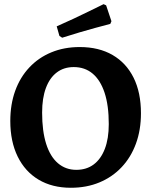

<svg xmlns="http://www.w3.org/2000/svg" viewBox="-20 -876 715 908"><path d="M315.2 12Q226.9 12 162.6 -26.3Q98.3 -64.6 63.5 -135.8Q28.7 -206.9 28.7 -303.8Q28.7 -382.3 51.9 -446.5Q75.1 -510.7 118.8 -557.1Q162.4 -603.6 222.9 -628.5Q283.3 -653.5 356.8 -653.5Q447.6 -653.5 512.4 -615.9Q577.3 -578.2 611.9 -508.3Q646.6 -438.3 646.6 -340.5Q646.6 -261.5 622.9 -196.8Q599.2 -132.1 555.3 -85.5Q511.4 -38.8 450.4 -13.4Q389.4 12 315.2 12ZM340.8 -72.8Q389 -72.8 423 -98.2Q457 -123.5 475.7 -171.8Q494.4 -220.2 494.4 -289.1Q494.4 -377.3 474.7 -437.1Q454.9 -497 418.1 -527.9Q381.4 -558.8 328.7 -558.8Q282 -558.8 248.6 -533.4Q215.1 -508.1 197.2 -460.2Q179.2 -412.3 179.2 -343.4Q179.2 -255.7 198.4 -195.4Q217.6 -135.1 254.1 -104Q290.7 -72.8 340.8 -72.8ZM274 -697.6 261 -706.2 248.2 -751.4Q288.2 -768.9 327.8 -787.5Q367.3 -806.1 399.2 -821.7Q431.2 -837.2 450.5 -846.8Q469.8 -856.3 469.8 -856.3L481.9 -850.8L507 -775.7L501.6 -763Q501.6 -763 482.4 -757.9Q463.1 -752.8 430.4 -744Q397.8 -735.1 357.2 -723.2Q316.6 -711.2 274 -697.6Z"/></svg>

Font: Alegreya
Style: Regular
Weight: 400
Designer: Juan Pablo del Peral
Foundry: Huerta Tipografica
Version: Version 2.009